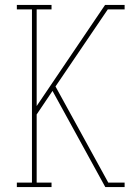

<svg xmlns="http://www.w3.org/2000/svg" viewBox="-20 -755 540 775"><path d="M48 0V-18H109V-717H48V-735H188V-717H128V-327L404 -735H483V-717H415L204 -406L417 -18H483V0H405L192 -388L128 -293V-18H188V0Z"/></svg>

Font: Iosevka Slab Thin
Style: Regular
Weight: 100
Monospace: yes
Designer: Belleve Invis
Foundry: Belleve Invis
Version: Version 11.1.0; ttfautohint (v1.8.3)